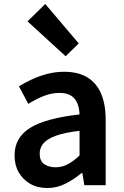

<svg xmlns="http://www.w3.org/2000/svg" viewBox="-20 -929 623 963"><path d="M217 14Q168 14 131.5 -7Q95 -28 74 -64.5Q53 -101 53 -149Q53 -239 131 -287.5Q209 -336 379 -355Q378 -385 368.5 -409.5Q359 -434 337.5 -448.5Q316 -463 279 -463Q237 -463 198 -447Q159 -431 122 -408L75 -496Q106 -515 141.5 -531.5Q177 -548 217.5 -558.5Q258 -569 302 -569Q372 -569 418 -541Q464 -513 487 -459.5Q510 -406 510 -329V0H403L393 -61H389Q352 -30 309 -8Q266 14 217 14ZM259 -90Q292 -90 320.5 -105.5Q349 -121 379 -149V-273Q304 -264 260 -248Q216 -232 197.5 -209.5Q179 -187 179 -159Q179 -122 201.5 -106Q224 -90 259 -90ZM309 -647 118 -822 207 -909 375 -711Z"/></svg>

Font: Noto Sans TC Thin SemiBold
Style: Regular
Weight: 600
Version: Version 2.004-H2;hotconv 1.0.118;makeotfexe 2.5.65603